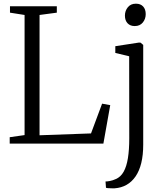

<svg xmlns="http://www.w3.org/2000/svg" viewBox="-20 -777 895 1039"><path d="M32.5 0V-34.5L113 -46V-696L34 -708.5V-743H287.5V-708.5L194 -696V-45L472.5 -55L532.5 -216L576.5 -208L539.5 0ZM600.5 242Q595 242 584.8 242Q574.5 242 565.2 241.2Q556 240.5 553.5 239L551 205Q558 205.5 574.2 202.5Q590.5 199.5 606.5 192Q633 181 649 152.5Q665 124 672.2 78.8Q679.5 33.5 679.5 -28.5L679 -472.5L604 -490.5V-527L731 -546.5H740L755 -534V6Q755 62 744.5 105Q734 148 713.5 177.8Q693 207.5 664.5 223.5Q636 239.5 600.5 242ZM708.5 -636Q684.5 -636 670.2 -651.2Q656 -666.5 656 -692.5Q656 -718.5 671.8 -737.8Q687.5 -757 715 -757H716Q740.5 -757 754.5 -742Q768.5 -727 768.5 -700.5Q768.5 -674.5 752.8 -655.2Q737 -636 709.5 -636Z"/></svg>

Font: Merriweather 60pt Light
Style: Regular
Weight: 300
Version: Version 2.100